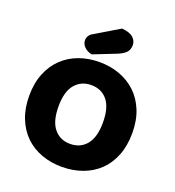

<svg xmlns="http://www.w3.org/2000/svg" viewBox="-153 -971 1009 1108"><g transform="rotate(20 351.5 -416.5)"><path d="M35 -304Q35 -382 59.5 -442Q84 -502 126.5 -542.5Q169 -583 226.5 -604Q284 -625 351 -625Q418 -625 475.5 -604Q533 -583 576 -542.5Q619 -502 643.5 -442Q668 -382 668 -304Q668 -226 644 -165.5Q620 -105 577.5 -64.5Q535 -24 477 -3Q419 18 351 18Q283 18 225 -3.5Q167 -25 125 -66Q83 -107 59 -167Q35 -227 35 -304ZM215 -304Q215 -213 252 -168Q289 -123 351 -123Q414 -123 451 -168Q488 -213 488 -304Q488 -394 451.5 -439Q415 -484 352 -484Q290 -484 252.5 -439.5Q215 -395 215 -304ZM406 -851Q455 -847 476 -827.5Q497 -808 497 -782Q497 -753 480.5 -736Q464 -719 429 -705L292 -651Q263 -657 245.5 -675Q228 -693 228 -715Q228 -729 235.5 -742Q243 -755 259 -763Z"/></g></svg>

Font: Baloo Thambi
Style: Regular
Weight: 400
Designer: Aadarsh Rajan and Ek Type
Foundry: Ek Type
Version: Version 1.100;PS 1.000;hotconv 1.0.88;makeotf.lib2.5.647800;